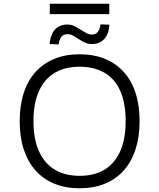

<svg xmlns="http://www.w3.org/2000/svg" viewBox="-20 -1005 857 1033"><path d="M408 8Q333 8 273 -16.5Q213 -41 171.5 -87.5Q130 -134 108 -200.5Q86 -267 86 -352Q86 -437 107.5 -504Q129 -571 171 -617.5Q213 -664 272.5 -688.5Q332 -713 408 -713Q484 -713 544 -688.5Q604 -664 646 -617.5Q688 -571 709.5 -504.5Q731 -438 731 -353Q731 -268 709 -201Q687 -134 645.5 -87.5Q604 -41 544 -16.5Q484 8 408 8ZM408 -59Q487 -59 542 -92Q597 -125 626.5 -190.5Q656 -256 656 -353Q656 -451 627 -516Q598 -581 542.5 -613.5Q487 -646 408 -646Q330 -646 275 -613.5Q220 -581 190 -516Q160 -451 160 -353Q160 -256 190 -190.5Q220 -125 275 -92Q330 -59 408 -59ZM248 -929V-985H568V-929ZM475 -768Q452 -768 433.5 -777.5Q415 -787 398 -798Q385 -807 371.5 -814Q358 -821 343 -821Q321 -821 310.5 -807.5Q300 -794 295 -766L247 -768Q250 -803 262 -826Q274 -849 294 -861Q314 -873 342 -873Q365 -873 383.5 -863Q402 -853 419 -842Q433 -833 446.5 -826Q460 -819 473 -819Q495 -819 506 -833Q517 -847 521 -874L569 -872Q565 -820 540 -794Q515 -768 475 -768Z"/></svg>

Font: Nunito Sans 6pt Light
Style: Regular
Weight: 300
Version: Version 3.101;gftools[0.9.27]